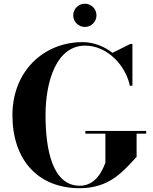

<svg xmlns="http://www.w3.org/2000/svg" viewBox="-20 -982 804 1012"><path d="M366 -901C366 -867.5 393.5 -840 427.5 -840C461 -840 488.5 -867.5 488.5 -901C488.5 -935 461 -962.5 427.5 -962.5C393.5 -962.5 366 -935 366 -901ZM430 -292V-277.5H535.5V-125C520.5 -83 484.5 -3 400.5 -3C256.5 -3 220 -193 220 -375C220 -557 279.5 -741.5 428.5 -741.5C547 -741.5 642.5 -636 664.5 -530H678V-750H666L573 -703.5C528 -738.5 472.5 -760 415 -760C212 -760 45.5 -608 45.5 -375C45.5 -142 177.5 10 400.5 10C563.5 10 635 -87 700 -155V-277.5H750.5V-292Z"/></svg>

Font: Bodoni* 16pt
Style: Bold
Weight: 700
Version: Version 2.3